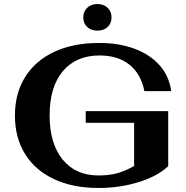

<svg xmlns="http://www.w3.org/2000/svg" viewBox="-20 -922 921 952"><path d="M54 -349Q54 -459 104.5 -540Q155 -621 249 -665Q343 -709 471 -709Q571 -709 648 -680Q725 -651 772 -597.5Q819 -544 829 -470H696Q679 -556 621.5 -601.5Q564 -647 474 -647Q357 -647 291.5 -569Q226 -491 226 -350Q226 -210 290.5 -131Q355 -52 469 -52Q519 -52 559 -62.5Q599 -73 645 -99V-313H405V-371H814V-98Q761 -48 667.5 -19Q574 10 468 10Q342 10 248.5 -33.5Q155 -77 104.5 -158Q54 -239 54 -349ZM393 -836Q393 -865 412.5 -883.5Q432 -902 463 -902Q494 -902 513.5 -883.5Q533 -865 533 -836Q533 -806 513.5 -788Q494 -770 463 -770Q432 -770 412.5 -788Q393 -806 393 -836Z"/></svg>

Font: Fahkwang
Style: Bold
Weight: 700
Designer: Suppakit Chalermlarp | Katatrad Co.,Ltd.
Foundry: Cadson Demak Co.,Ltd.
Version: Version 1.000; ttfautohint (v1.6)